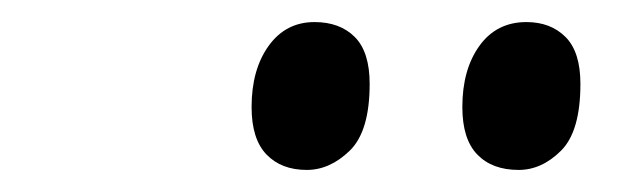

<svg xmlns="http://www.w3.org/2000/svg" viewBox="-20 -774 577 174"><path d="M450 -620Q426 -620 412.5 -634Q399 -648 399 -677Q399 -711 414.5 -732.5Q430 -754 457 -754Q479 -754 492.5 -740.5Q506 -727 506 -698Q506 -655 488.5 -637.5Q471 -620 450 -620ZM258 -620Q235 -620 221.5 -634Q208 -648 208 -677Q208 -711 223.5 -732.5Q239 -754 265 -754Q288 -754 301.5 -740.5Q315 -727 315 -698Q315 -655 297 -637.5Q279 -620 258 -620Z"/></svg>

Font: Noto Serif Display SemiCondensed
Style: Bold Italic
Weight: 700
Width: 4
Italic angle: -12°
Designer: Monotype Design Team
Foundry: Monotype Imaging Inc.
Version: Version 2.009